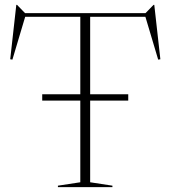

<svg xmlns="http://www.w3.org/2000/svg" viewBox="-20 -769 701 789"><path d="M153.5 -355.5V-381.5H310V-700H83.5L31 -524L22 -525.5L47 -749H50L83 -715H578L611 -749H614L639 -525.5L630 -524L577.5 -700H350.5V-381.5H507V-355.5H350.5V-20L442 -6V0H218V-6L310 -20V-355.5Z"/></svg>

Font: Newsreader Display ExtraLight
Style: Regular
Weight: 275
Designer: Hugues Gentile
Foundry: Production Type
Version: Version 1.002